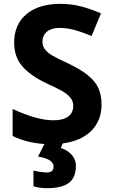

<svg xmlns="http://www.w3.org/2000/svg" viewBox="-20 -744 591 1004"><path d="M308 6 298 30Q334 41 355.5 66Q377 91 377 122Q377 184 340.5 212Q304 240 226 240Q186 240 155 230V148Q171 152 192 155Q213 158 225 158Q260 158 260 128Q260 87 179 75L212 9Q119 3 46 -33V-174Q117 -142 167.5 -128.5Q218 -115 260 -115Q310 -115 336.5 -134.5Q363 -154 363 -191Q363 -216 346.5 -235Q330 -254 303 -269Q276 -284 224 -308Q139 -348 96.5 -397.5Q54 -447 54 -521Q54 -616 118.5 -670Q183 -724 296 -724Q349 -724 399.5 -711.5Q450 -699 508 -674L459 -556Q402 -579 364.5 -588.5Q327 -598 291 -598Q249 -598 225.5 -578.5Q202 -559 202 -526Q202 -501 217.5 -483Q233 -465 258 -451Q283 -437 337 -412Q404 -380 441.5 -349Q479 -318 495 -282Q511 -246 511 -198Q511 -114 458 -60.5Q405 -7 308 6Z"/></svg>

Font: OpenSansMMV
Style: Bold
Weight: 700
Foundry: Ascender Corporation
Version: Version 4.001